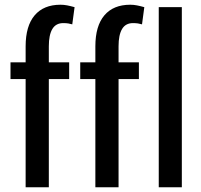

<svg xmlns="http://www.w3.org/2000/svg" viewBox="-20 -792 851 812"><path d="M88.4 0V-457.5H24.4V-528.3H88.4V-596.2Q88.4 -682.1 126.5 -727.1Q164.6 -772 235.8 -772Q250 -772 263.9 -769.3Q277.8 -766.6 295.4 -761.7L285.6 -689Q277.8 -691.4 268.6 -692.9Q259.3 -694.3 247.6 -694.3Q216.3 -694.3 201.4 -669.4Q186.5 -644.5 186.5 -596.2V-528.3H272.5V-457.5H186.5V0ZM383.3 0V-457.5H319.3V-528.3H383.3V-596.2Q383.3 -682.1 421.4 -727.1Q459.5 -772 530.8 -772Q544.9 -772 558.8 -769.3Q572.8 -766.6 590.3 -761.7L580.6 -689Q572.8 -691.4 563.5 -692.9Q554.2 -694.3 542.5 -694.3Q511.2 -694.3 496.3 -669.4Q481.4 -644.5 481.4 -596.2V-528.3H567.4V-457.5H481.4V0ZM749 0H651.4V-761.7H749Z"/></svg>

Font: Franco
Style: Regular
Weight: 400
Designer: Google
Version: Version 1.200311; 2013